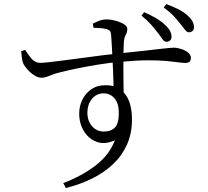

<svg xmlns="http://www.w3.org/2000/svg" viewBox="-20 -859 1040 960"><path d="M766.6 -697.9Q751.4 -717.6 733.7 -737.7Q716 -757.9 687.3 -780.9L700.8 -798.2Q734.1 -783.4 759.7 -768.4Q785.4 -753.3 803.1 -736.7Q822.1 -719.5 829.8 -705Q837.6 -690.5 837.6 -676.3Q837.6 -663.4 830.4 -656.8Q823.3 -650.1 812.2 -650.1Q800.8 -650.1 791 -664.7Q781.3 -679.4 766.6 -697.9ZM878.6 -743.5Q863.1 -763.3 846.1 -781.2Q829.2 -799.1 798.7 -821.2L811.4 -838.6Q846.9 -825.2 872 -812.6Q897.1 -800 915.7 -783.4Q934.7 -767 942.3 -752.1Q950 -737.2 950 -723Q950 -711 942.8 -704.2Q935.7 -697.5 925 -697.5Q914.4 -697.5 904.3 -711.2Q894.2 -724.9 878.6 -743.5ZM85.8 -602.4 105.1 -609.9Q116.6 -593.5 127 -578.7Q137.3 -563.9 150.3 -554.4Q163.3 -544.9 180.3 -544.7Q192.8 -544.5 226.6 -548.3Q260.4 -552.2 306.8 -558.1Q353.3 -564 403.3 -570.8Q453.4 -577.6 499.1 -583.4Q544.9 -589.2 576.9 -592Q644.8 -598.8 692.2 -604.3Q739.6 -609.9 771.3 -613.4Q803.1 -616.9 821.1 -618.7Q839 -620.6 847.2 -620.6Q865 -620.6 885 -614.4Q905.1 -608.2 919.7 -596.9Q934.4 -585.6 934.4 -569.7Q934.4 -556.1 927.3 -550.1Q920.2 -544.2 905.8 -544.2Q893.9 -544.2 870.9 -547.5Q847.9 -550.8 810.8 -554.2Q773.6 -557.5 717.6 -557.4Q661.5 -557.3 581.6 -549.7Q527.9 -545.3 470.9 -536Q413.8 -526.7 363.4 -516.2Q313 -505.7 277.9 -496.7Q255.5 -491.3 239.9 -484.9Q224.4 -478.6 212.6 -474.5Q200.7 -470.3 187.1 -470.3Q170.8 -470.3 151.6 -482.4Q132.4 -494.4 117.2 -511.7Q101.9 -529 95.9 -542.5Q91.1 -555.2 89.2 -571.5Q87.2 -587.7 85.8 -602.4ZM447.1 -720.4 444.5 -740.8Q458.2 -748.1 476 -755Q493.8 -761.9 513.1 -761.9Q533.5 -761.9 557.7 -755.4Q581.9 -748.9 599.2 -738.3Q616.4 -727.8 616.4 -715.1Q616.4 -697.8 608.5 -684.1Q600.6 -670.3 599.4 -650.7Q598.2 -632.7 597.4 -599.1Q596.7 -565.5 596.9 -523.6Q597.1 -481.6 597.5 -438.2Q597.9 -394.8 598.9 -358.2L547.9 -406.9Q547.9 -423.1 547.2 -448.8Q546.5 -474.5 545.2 -505.2Q543.9 -536 542.4 -568.4Q541 -600.7 539.1 -630.5Q537.2 -660.2 535.6 -683.2Q534.3 -698.3 529.7 -704Q525.1 -709.7 513.1 -713.4Q502.5 -716.4 486 -718Q469.5 -719.5 447.1 -720.4ZM507.1 -433Q553.7 -433 583 -411.2Q612.2 -389.4 626.1 -351.2Q639.9 -313.1 639.9 -261.7Q639.9 -193.1 615.7 -137.9Q591.5 -82.8 547 -40Q502.5 2.8 442 32.9Q381.4 62.9 309.4 81.2L296.3 56.5Q387.5 22.1 457.1 -30.9Q526.7 -84 554.4 -157.7Q505.7 -135.1 465.3 -149.2Q424.8 -163.3 400.4 -202Q376 -240.7 376 -291.5Q376 -328.5 391.8 -360.6Q407.6 -392.8 436.8 -412.9Q466.1 -433 507.1 -433ZM498.2 -201.3Q535.6 -201.3 554.9 -221.7Q574.1 -242.1 574.1 -293.7Q574.1 -342.3 552.6 -367.2Q531 -392.2 499 -392.2Q461.1 -392.2 439 -363.6Q416.9 -335.1 416.9 -296.6Q416.9 -254.2 440.5 -227.7Q464.2 -201.3 498.2 -201.3Z"/></svg>

Font: Noto Serif JP
Style: Regular
Weight: 200
Designer: Ryoko NISHIZUKA 西塚涼子 (kana & ideographs); Frank Grießhammer (Latin, Greek & Cyrillic); Wenlong ZHANG 张文龙 (bopomofo); San
Foundry: Adobe
Version: Version 2.001;hotconv 1.1.0;makeotfexe 2.6.0